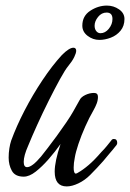

<svg xmlns="http://www.w3.org/2000/svg" viewBox="-20 -660 466 688"><path d="M219 8Q176 8 176 -45Q176 -82 197 -144Q178 -117 154.5 -90Q131 -63 108 -45Q85 -27 65 -27Q34 -27 22.5 -48Q11 -69 11 -95Q11 -112 13.5 -128Q16 -144 20 -156Q39 -208 68 -264Q97 -320 132 -372.5Q167 -425 202 -463Q228 -489 243 -489Q253 -489 253 -478Q253 -470 246 -455.5Q239 -441 225 -424Q214 -411 195 -376.5Q176 -342 154.5 -299Q133 -256 113.5 -213Q94 -170 81 -138Q65 -102 65 -80Q65 -61 77 -61Q95 -61 127 -99Q135 -109 150.5 -129Q166 -149 183.5 -173Q201 -197 217 -220.5Q233 -244 242 -260L265 -301Q270 -312 285.5 -319.5Q301 -327 317 -327Q331 -327 331 -313Q331 -301 326.5 -289Q322 -277 314 -263Q300 -239 285.5 -206.5Q271 -174 261 -144Q251 -114 248 -95Q246 -85 245 -76.5Q244 -68 244 -60Q244 -51 245 -47Q247 -38 251 -38Q255 -38 259 -41Q277 -51 298 -69Q319 -87 343 -115Q354 -126 362.5 -136.5Q371 -147 379 -157Q382 -162 388 -162Q400 -162 400 -148Q400 -142 394 -136Q384 -123 372.5 -110Q361 -97 350 -83Q328 -58 303 -33Q284 -14 261 -3Q238 8 219 8ZM336 -517Q313 -517 294 -531.5Q275 -546 275 -568Q275 -603 303.5 -621.5Q332 -640 363 -640Q387 -640 406.5 -626.5Q426 -613 426 -592Q426 -567 412 -550Q398 -533 377 -525Q356 -517 336 -517ZM340 -541Q357 -541 370 -557Q383 -573 383 -592Q383 -615 362 -615Q344 -615 331.5 -599.5Q319 -584 319 -568Q319 -556 325 -548.5Q331 -541 340 -541Z"/></svg>

Font: Birthstone Bounce Medium
Style: Regular
Weight: 500
Designer: Robert E. Leuschke
Foundry: Rob Leuschke
Version: Version 1.010; ttfautohint (v1.8.3)